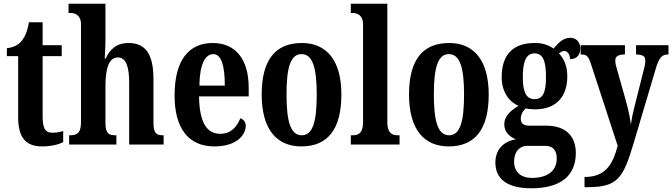

<svg xmlns="http://www.w3.org/2000/svg" viewBox="-20 -780 3627 1036"><path d="M207 10C263 10 302 -3 321 -13V-73C303 -67 283 -64 261 -64C222 -64 210 -91 210 -155V-477H313V-536H210V-660H136C128 -611 115 -583 100 -563C84 -542 58 -524 17 -520V-477H78V-147C78 -31 125 10 207 10Z M353 0H608V-50H605C569 -50 549 -58 549 -116V-312C549 -400 563 -470 616 -470C660 -470 677 -420 677 -334V0H863V-50H861C824 -50 808 -59 808 -121V-354C808 -489 764 -548 674 -548C603 -548 570 -507 550 -464H545C546 -484 549 -529 549 -570V-760H350V-710H361C381 -710 417 -702 417 -648V-119C417 -59 391 -50 358 -50H353Z M1137 10C1257 10 1306 -52 1306 -101C1306 -123 1293 -136 1277 -142C1258 -95 1225 -58 1169 -58C1095 -58 1056 -120 1054 -260H1322V-306C1322 -464 1248 -548 1128 -548C997 -548 922 -453 922 -265C922 -91 994 10 1137 10ZM1193 -318H1056C1057 -428 1085 -488 1131 -488C1175 -488 1193 -423 1193 -318Z M1606 10C1748 10 1822 -82 1822 -270C1822 -457 1740 -548 1609 -548C1466 -548 1392 -457 1392 -270C1392 -82 1473 10 1606 10ZM1608 -50C1548 -50 1526 -125 1526 -270C1526 -414 1547 -488 1607 -488C1667 -488 1689 -414 1689 -270C1689 -125 1668 -50 1608 -50Z M1873 0H2136V-50H2127C2093 -50 2070 -63 2070 -122V-760H1873V-710H1883C1903 -710 1939 -702 1939 -648V-122C1939 -63 1916 -50 1883 -50H1873Z M2401 10C2543 10 2617 -82 2617 -270C2617 -457 2535 -548 2404 -548C2261 -548 2187 -457 2187 -270C2187 -82 2268 10 2401 10ZM2403 -50C2343 -50 2321 -125 2321 -270C2321 -414 2342 -488 2402 -488C2462 -488 2484 -414 2484 -270C2484 -125 2463 -50 2403 -50Z M2847 236C3010 236 3087 164 3087 46C3087 -42 3037 -102 2926 -102H2834C2809 -102 2790 -112 2790 -139C2790 -165 2805 -186 2818 -195C2828 -192 2853 -190 2866 -190C2986 -190 3041 -263 3041 -368C3041 -428 3021 -465 2996 -492C3005 -498 3013 -505 3026 -505C3039 -505 3056 -489 3056 -461C3097 -461 3111 -489 3111 -519C3111 -550 3092 -576 3057 -576C3015 -576 2989 -543 2967 -518C2939 -537 2909 -548 2866 -548C2743 -548 2687 -480 2687 -363C2687 -286 2725 -232 2778 -209C2733 -182 2701 -152 2701 -109C2701 -63 2734 -41 2764 -28C2700 -19 2653 25 2653 97C2653 186 2717 236 2847 236ZM2864 -245C2816 -245 2801 -290 2801 -364C2801 -442 2816 -492 2864 -492C2913 -492 2926 -444 2926 -365C2926 -289 2914 -245 2864 -245ZM2849 180C2791 180 2754 147 2754 94C2754 27 2794 7 2824 7H2921C2963 7 2984 30 2984 75C2984 137 2941 180 2849 180Z M3134 175V230H3149C3313 230 3342 182 3398 -4L3520 -415C3537 -471 3554 -486 3584 -486H3587V-536H3412V-486H3415C3448 -484 3462 -478 3462 -452C3462 -436 3457 -413 3452 -397L3404 -206C3395 -172 3389 -142 3384 -108C3381 -137 3372 -183 3357 -237L3312 -396C3305 -419 3300 -438 3300 -453C3300 -473 3312 -486 3349 -486H3352V-536H3113V-486H3117C3144 -486 3154 -479 3168 -437L3313 7C3285 110 3246 175 3134 175Z"/></svg>

Font: Noto Serif Lao ExtraCondensed
Style: Bold
Weight: 700
Width: 2
Designer: Monotype Design Team
Foundry: Monotype Imaging Inc.
Version: Version 2.003